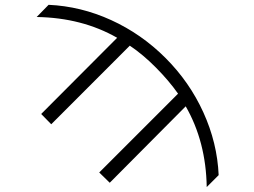

<svg xmlns="http://www.w3.org/2000/svg" viewBox="-20 -757 1040 785"><path d="M874 -41 825.2 7.8Q822.3 -177.7 739.3 -322.3L428.7 -9.8L385.7 -51.8L708 -374Q670.9 -426.8 617.7 -480.5Q564.5 -534.2 510.7 -570.3L189.5 -249L148.4 -291L459 -602.5Q315.4 -684.6 129.9 -687.5L178.7 -737.3Q310.5 -731.4 434.6 -674.8Q558.6 -618.2 656.7 -520Q754.9 -421.9 811.5 -297.4Q868.2 -172.9 874 -41Z"/></svg>

Font: GenEi Gothic M Light
Style: Regular
Weight: 300
Designer: o_tamon (Modified); [Source Han Sans]
Ryoko NISHIZUKA  (kana & ideographs); Paul D. Hunt (Latin, Greek & Cyrillic); Wenl
Version: Version 1.1a;Original Version 1.004